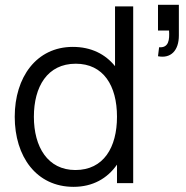

<svg xmlns="http://www.w3.org/2000/svg" viewBox="-20 -746 758 782"><path d="M623.5 -517C675.5 -506.5 708.5 -540 708.5 -601.5V-726.5H623.5V-621.5H668.5C671 -584 667.5 -550.5 628 -553.5ZM279.5 15C358 15 417.5 -19.5 456.5 -75.5V0H522.5V-720H448.5V-476.5C409 -525.5 351.5 -555 276.5 -555C128.5 -555 40 -431.5 40 -270.5C40 -108.5 128 15 279.5 15ZM287 -53.5C174.5 -53.5 118 -147.5 118 -270.5C118 -392.5 172.5 -486.5 288.5 -486.5C401 -486.5 456.5 -397.5 456.5 -270.5C456.5 -145.5 402 -53.5 287 -53.5Z"/></svg>

Font: Manrope
Style: Regular
Weight: 400
Designer: Mikhail Sharanda
Foundry: Mikhail Sharanda
Version: Version 4.505